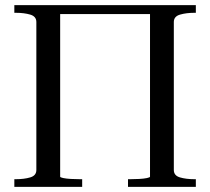

<svg xmlns="http://www.w3.org/2000/svg" viewBox="-20 -730 821 750"><path d="M183 -710H598V-675H183ZM36 0V-30H42Q74 -30 98 -37Q122 -44 122 -66V-644Q122 -666 98 -673Q74 -680 42 -680H36V-710H215V-40Q215 -37 227 -34.5Q239 -32 257 -31Q275 -30 292 -30H301V0ZM480 0V-30H489Q506 -30 524 -31Q542 -32 554 -34.5Q566 -37 566 -40V-710H745V-680H739Q708 -680 683.5 -673Q659 -666 659 -644V-66Q659 -44 683 -37Q707 -30 739 -30H745V0Z"/></svg>

Font: Roboto Serif 144pt
Style: Regular
Weight: 400
Version: Version 1.008